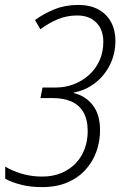

<svg xmlns="http://www.w3.org/2000/svg" viewBox="-20 -744 496 774"><path d="M149.4 10.3Q103 10.3 65.4 0.7Q27.8 -8.8 1 -23.4V-72.3Q28.3 -55.7 67.1 -43.9Q106 -32.2 149.4 -32.2Q194.3 -32.2 228.8 -47.1Q263.2 -62 286.6 -87.2Q310.1 -112.3 321.8 -145.3Q333.5 -178.2 333.5 -215.3Q333.5 -261.7 316.4 -291.3Q299.3 -320.8 268.1 -334.7Q236.8 -348.6 193.4 -348.6H143.1L151.4 -391.1H203.1Q243.7 -391.1 278.6 -404.8Q313.5 -418.5 340.1 -442.9Q366.7 -467.3 381.6 -501Q396.5 -534.7 396.5 -575.2Q396.5 -624 368.4 -652.8Q340.3 -681.6 291.5 -681.6Q249 -681.6 212.6 -666.3Q176.3 -650.9 142.6 -626L121.1 -663.1Q156.2 -689 199.5 -706.5Q242.7 -724.1 295.9 -724.1Q342.8 -724.1 376.2 -706.1Q409.7 -688 427.5 -655.3Q445.3 -622.6 445.3 -580.1Q445.3 -526.9 423.3 -482.9Q401.4 -439 363.8 -409.7Q326.2 -380.4 278.3 -371.1L277.8 -368.7Q325.2 -357.4 354.2 -319.8Q383.3 -282.2 383.3 -218.3Q383.3 -173.3 368.4 -132.3Q353.5 -91.3 324.2 -59.1Q294.9 -26.9 251.2 -8.3Q207.5 10.3 149.4 10.3Z"/></svg>

Font: Open Sans SemiCondensed Light
Style: Italic
Weight: 300
Width: 4
Italic angle: -12°
Designer: Monotype Design Team
Foundry: Monotype Imaging Inc.
Version: Version 3.000